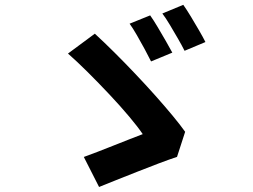

<svg xmlns="http://www.w3.org/2000/svg" viewBox="-20 -782 1040 788"><path d="M596.3 -718.9Q609.9 -699.8 627 -671.1Q644.1 -642.4 660.5 -613.8Q677 -585.2 687.2 -566L600 -529.9Q589.2 -551.7 573.8 -580.3Q558.4 -608.9 542 -637.3Q525.7 -665.7 511.9 -684.8ZM732.2 -762.2Q745.8 -743.1 763.3 -714.2Q780.8 -685.2 797.1 -657.1Q813.4 -629 823.1 -609.5L737.5 -573.5Q726.5 -595.5 710.3 -623.6Q694.1 -651.7 677.4 -679.6Q660.8 -707.5 646.3 -726.6ZM706.5 -138.1Q675.8 -128.1 633 -111.9Q590.3 -95.7 543.7 -77.3Q497.2 -58.8 455.7 -42.4Q414.2 -25.9 386.6 -14.6L324 -137.8Q347.2 -146 379.6 -158.6Q412.1 -171.3 446.9 -185Q481.8 -198.6 513 -211.1Q544.2 -223.5 565.8 -231.5Q546.5 -260.3 510.4 -303.3Q474.4 -346.2 429.5 -393.9Q384.7 -441.6 339.8 -486.2Q294.9 -530.8 259 -562.2L369.2 -643.8Q406.1 -609.9 448.9 -567.4Q491.8 -524.8 534.9 -479.3Q578.1 -433.8 617.7 -389.4Q657.3 -345 689 -306.6Q720.7 -268.3 739.9 -241.1Z"/></svg>

Font: Shanggu Sans SC VF
Style: Regular
Weight: 250
Designer: GuiWonder
Version: Version 1.021